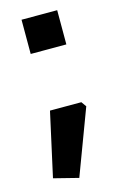

<svg xmlns="http://www.w3.org/2000/svg" viewBox="-107 -576 493 775"><g transform="rotate(-15 139.0 -188.5)"><path d="M22 124 81 -143H212L227 -122L125 150ZM65 -384V-527H214V-384Z"/></g></svg>

Font: Oxanium ExtraLight
Style: Bold
Weight: 700
Version: Version 2.000